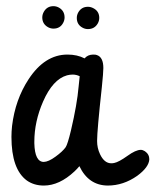

<svg xmlns="http://www.w3.org/2000/svg" viewBox="-20 -591 498 614"><path d="M115.2 -535.2Q115.2 -544.4 120.1 -553.2Q130.4 -571.3 150.9 -571.3Q159.7 -571.3 168 -566.9Q186.5 -556.6 186.5 -535.2Q186.5 -526.4 182.1 -518.1Q172.4 -499.5 150.9 -499.5Q142.1 -499.5 133.8 -503.9Q115.2 -514.2 115.2 -535.2ZM225.6 -533.7Q225.6 -542.5 230 -550.8Q240.2 -569.3 261.2 -569.3Q270 -569.3 278.3 -564.9Q297.4 -555.2 297.4 -533.7Q297.4 -524.9 293 -516.6Q282.7 -498 261.2 -498Q252 -498 244.1 -502.4Q225.6 -512.2 225.6 -533.7ZM16.6 -153.3Q16.6 -169.9 18.6 -188.5Q28.8 -272.5 71.3 -337.4Q123 -416.5 195.8 -416.5Q227.1 -416.5 250.5 -404.3Q260.3 -416 277.3 -416.5Q287.1 -416.5 289.6 -415Q310.5 -408.2 310.5 -373.5Q310.5 -359.4 305.7 -312.5Q290.5 -173.8 290.5 -140.1Q290.5 -117.7 299.8 -98.1Q313.5 -68.8 335.9 -68.8Q340.3 -68.8 345.2 -69.8Q359.9 -72.8 387.2 -92.3Q414.1 -111.8 430.2 -111.8Q436.5 -111.8 443.4 -107.4Q457.5 -97.7 457.5 -81.5Q456.1 -56.2 418.9 -28.8Q374.5 2.4 324.7 2.4Q263.2 2 233.9 -59.6Q227.1 -51.3 218.3 -43Q169.9 2.4 120.1 2.4Q88.9 2.4 65.9 -13.7Q16.6 -49.8 16.6 -153.3ZM231.4 -314Q231.4 -314 234.9 -347.2Q224.1 -352.5 212.4 -352.5Q203.6 -352.5 194.3 -350.1Q148.9 -337.4 117.7 -266.1Q89.8 -202.1 89.8 -137.7Q89.8 -135.3 89.8 -132.8Q91.3 -73.2 120.1 -73.2Q135.3 -73.7 157.2 -89.8Q179.7 -106 189.9 -120.1Q196.3 -129.4 207 -174.3Q226.6 -257.8 231.4 -314Z"/></svg>

Font: Vibur
Style: Medium
Weight: 400
Version: Version 1.004